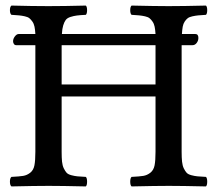

<svg xmlns="http://www.w3.org/2000/svg" viewBox="-20 -667 785 689"><path d="M538.1 -504.9H201.2V-363.8H538.1ZM670.9 -504.9H631.8V-122.1Q631.8 -101.1 633.3 -86.9Q634.8 -72.8 639.6 -62.7Q644.5 -52.7 649.7 -47.1Q654.8 -41.5 666.5 -38.3Q678.2 -35.2 688.7 -34.2Q699.2 -33.2 719.2 -32.2Q723.6 -27.8 723.6 -15.1Q723.6 -2.4 719.2 2Q631.3 0 585.9 0Q540 0 452.1 2Q447.3 -2.4 447.3 -15.1Q447.3 -27.8 452.1 -32.2Q481.4 -33.7 494.6 -35.9Q507.8 -38.1 519.5 -47.1Q531.2 -56.2 534.7 -73.5Q538.1 -90.8 538.1 -122.1V-320.8H201.2V-122.1Q201.2 -101.1 202.6 -86.9Q204.1 -72.8 209 -62.7Q213.9 -52.7 219 -47.1Q224.1 -41.5 235.8 -38.3Q247.6 -35.2 257.8 -34.2Q268.1 -33.2 288.1 -32.2Q292.5 -27.8 292.5 -15.1Q292.5 -2.4 288.1 2Q200.2 0 154.8 0Q106.9 0 21 2Q15.6 -2.4 15.6 -15.1Q15.6 -27.8 21 -32.2Q50.3 -33.7 63.5 -35.9Q76.7 -38.1 88.4 -47.1Q100.1 -56.2 103.5 -73.5Q106.9 -90.8 106.9 -122.1V-504.9H38.1Q32.7 -504.9 29.8 -509.3Q26.9 -513.7 26.9 -519Q26.9 -527.8 33.4 -536.4Q40 -544.9 46.9 -544.9H106.9Q106 -560.5 103.8 -571.3Q101.6 -582 96.2 -589.6Q90.8 -597.2 85.4 -601.6Q80.1 -606 69.3 -608.4Q58.6 -610.8 48.6 -611.8Q38.6 -612.8 21 -613.8Q15.6 -618.2 15.6 -630.4Q15.6 -642.6 21 -647Q97.2 -645 153.8 -645Q210 -645 288.1 -647Q292.5 -642.6 292.5 -630.4Q292.5 -618.2 288.1 -613.8Q266.6 -612.8 255.6 -611.3Q244.6 -609.9 232.9 -606.2Q221.2 -602.5 215.8 -595.2Q210.4 -587.9 206.8 -575.7Q203.1 -563.5 202.1 -544.9H538.1Q537.1 -560.5 534.9 -571.3Q532.7 -582 527.3 -589.6Q522 -597.2 516.6 -601.6Q511.2 -606 500.5 -608.4Q489.7 -610.8 479.7 -611.8Q469.7 -612.8 452.1 -613.8Q447.3 -618.2 447.3 -630.4Q447.3 -642.6 452.1 -647Q538.1 -645 585 -645Q637.2 -645 719.2 -647Q723.6 -642.6 723.6 -630.4Q723.6 -618.2 719.2 -613.8Q701.2 -612.8 691.2 -611.8Q681.2 -610.8 670.2 -608.4Q659.2 -606 653.6 -601.6Q647.9 -597.2 642.8 -589.6Q637.7 -582 635.7 -571.3Q633.8 -560.5 632.8 -544.9H681.2Q691.9 -544.9 691.9 -530.8Q691.9 -521 685.8 -512.9Q679.7 -504.9 670.9 -504.9Z"/></svg>

Font: Common Serif News
Style: Regular
Weight: 450
Designer: Philipp H. Poll, Khaled Hosny
Foundry: Stefan Peev, Context Ltd.
Version: Version 1.026